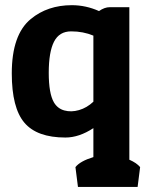

<svg xmlns="http://www.w3.org/2000/svg" viewBox="-20 -528 574 748"><path d="M407.7 -500H483.9V94.2Q512.7 106.9 525.9 123L516.1 200.2H283.7L273.9 123Q292.5 99.6 343.8 84V-28.8Q288.1 7.8 234.9 7.8Q124 7.8 75 -50Q25.9 -107.9 25.9 -242.2Q25.9 -393.1 100.1 -454.1Q165.5 -507.8 259.8 -507.8Q314.5 -507.8 365.7 -484.9Q387.2 -500 407.7 -500ZM343.8 -131.8V-389.2Q304.2 -405.8 257.3 -405.8Q210.9 -405.8 190.4 -365.5Q169.9 -325.2 169.9 -244.6Q169.9 -164.1 189.9 -129.4Q204.1 -105 230.7 -97.7Q257.3 -90.3 287.8 -99.1Q318.4 -107.9 343.8 -131.8Z"/></svg>

Font: Odor Mean Chey
Style: Regular
Weight: 400
Designer: Danh Hong
Version: Version 8.002; ttfautohint (v1.8.3)